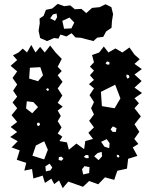

<svg xmlns="http://www.w3.org/2000/svg" viewBox="-20 -952 786 995"><path d="M334 -11 305 23 286 -17 261 2 246 -26 213 -4 201 -42 153 -27 146 -76 106 -68 116 -108 67 -124 82 -173 40 -188 72 -220 33 -242 69 -268 35 -294 69 -320 40 -355 69 -391 45 -421 69 -451 48 -482 69 -514 45 -548 69 -582 35 -611 69 -641 47 -665 76 -680 98 -700 120 -680 142 -719 164 -680 188 -709 212 -680 240 -716 268 -680 300 -647 279 -606 300 -584 279 -562 304 -528 279 -494 303 -457 279 -419 305 -399 279 -379 295 -351 279 -324 299 -292 279 -260 303 -244 288 -221 327 -214 337 -176 376 -208 416 -179 422 -221 462 -232 438 -264 467 -292 442 -326 467 -359 452 -391 467 -423 444 -459 467 -494 441 -516 467 -538 446 -562 467 -586 446 -607 467 -629 457 -667 494 -680 518 -711 542 -680 578 -701 614 -680 651 -706 677 -669 704 -645 677 -621 715 -594 677 -566 714 -532 677 -498 716 -470 677 -443 700 -417 677 -391 710 -349 677 -308 702 -269 676 -232 697 -206 668 -188 692 -144 644 -129 638 -78 588 -67 572 -20 524 -33 489 3 442 -14 410 16ZM547 -630 535 -634 527 -624 536 -617 547 -618ZM189 -604 135 -601 131 -545 177 -531 203 -562ZM648 -562 636 -566 635 -554 641 -544 651 -551ZM604 -442 577 -513 503 -476 508 -402 574 -391ZM232 -492 224 -495 219 -487 227 -481 234 -485ZM153 -423 119 -427 115 -390 147 -365 177 -397ZM184 -316H174L171 -307L177 -298L188 -305ZM584 -288 565 -297 553 -282 563 -269 580 -268ZM533 -231 504 -217 521 -192 546 -184 548 -210ZM209 -220 166 -198 148 -145 209 -126 228 -176ZM507 -165 486 -159 468 -142 491 -122 509 -142ZM596 -148 585 -150 586 -140 593 -135 599 -140ZM438 -148 425 -149 414 -139 427 -132 440 -133ZM299 -140 285 -138 284 -123 298 -119 309 -129ZM251 -84 237 -104 215 -90 218 -64 241 -69ZM444 -86 418 -91 405 -75 411 -48 442 -55ZM400 -756 371 -758 351 -780 324 -763 293 -773 283 -752 260 -755 224 -739 188 -755 180 -793 186 -831 185 -856 206 -870 218 -901 251 -908 279 -932 313 -920 344 -924 368 -904 402 -906 427 -884 457 -911 497 -915 527 -930 557 -915 566 -879 560 -841 558 -808 530 -789 515 -761 484 -757 464 -739ZM273 -882 254 -877 240 -857 265 -844 276 -863ZM365 -835 340 -861 303 -844 312 -803 350 -805Z"/></svg>

Font: Rubik Gemstones
Style: Regular
Weight: 400
Designer: Hubert and Fischer, NaN
Foundry: Hubert and Fischer, NaN
Version: Version 2.200